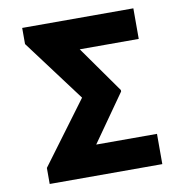

<svg xmlns="http://www.w3.org/2000/svg" viewBox="-81 -806 849 883"><g transform="rotate(-10 343.0 -364.5)"><path d="M606.2 -141.3V0H80.3V-74.9L295.8 -365.1L80.3 -653.4V-728.7H599.4V-585.9H323.9L477.6 -368.6V-361.9L322.4 -141.3Z"/></g></svg>

Font: Inter UI Extra Bold
Style: Regular
Weight: 800
Designer: Rasmus Andersson
Foundry: rsms
Version: 3.2;8d6f07862